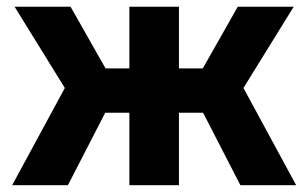

<svg xmlns="http://www.w3.org/2000/svg" viewBox="-20 -542 902 562"><path d="M683.6 0 539 -280.9 675.9 -522.2H839.6L664.9 -239.6V-335.6L846.8 0ZM15.6 0 197.5 -335.6V-239.6L22.8 -522.2H186.6L323.5 -280.9L178.8 0ZM358.7 0V-522.2H503.8V0ZM238.8 -212.1V-341.7H623V-212.1Z"/></svg>

Font: TikTok Sans Light
Style: Regular
Weight: 300
Version: Version 4.000